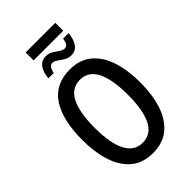

<svg xmlns="http://www.w3.org/2000/svg" viewBox="-295 -1090 1195 1195"><g transform="rotate(-45 303.0 -492.0)"><path d="M558 -358Q558 -251 531 -167.5Q504 -84 447.5 -37Q391 10 304 10Q215 10 158.5 -38Q102 -86 75.5 -169Q49 -252 49 -359Q49 -536 112.5 -630.5Q176 -725 304 -725Q391 -725 447.5 -678Q504 -631 531 -548Q558 -465 558 -358ZM157 -358Q157 -223 193.5 -152Q230 -81 303 -81Q377 -81 413 -151Q449 -221 449 -358Q449 -494 413 -564.5Q377 -635 304 -635Q229 -635 193 -564Q157 -493 157 -358ZM185 -924V-994H446V-924ZM171 -780Q175 -828 196 -858.5Q217 -889 257 -889Q283 -889 303.5 -876.5Q324 -864 341.5 -851.5Q359 -839 375 -839Q391 -839 399 -852.5Q407 -866 411 -890H459Q455 -841 434 -810.5Q413 -780 373 -780Q349 -780 328 -792.5Q307 -805 289.5 -818Q272 -831 257 -831Q241 -831 232 -817.5Q223 -804 218 -780Z"/></g></svg>

Font: Avrile Sans Condensed Medium
Style: Regular
Weight: 500
Width: 3
Designer: Monotype Design Team
Foundry: Monotype Imaging Inc.
Version: Version 2.001;September 10, 2019;FontCreator 11.5.0.2425 64-